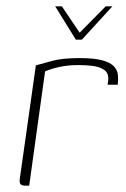

<svg xmlns="http://www.w3.org/2000/svg" viewBox="-20 -585 396 605"><path d="M154 -565H175L231 -482L313 -565H334L238 -460H219ZM72 0H58Q50 0 45.5 -4Q41 -8 42 -19L93 -379Q113 -385 145.5 -393.5Q178 -402 230 -402Q276 -402 302 -395Q328 -388 339 -376Q350 -364 351.5 -349Q353 -334 351 -318H319L321 -332Q323 -355 308 -365Q293 -375 271 -377.5Q249 -380 226 -380Q194 -380 167 -374Q140 -368 122 -360Z"/></svg>

Font: Genos ExtraLight
Style: Italic
Weight: 250
Italic angle: -8°
Designer: Robert E. Leuschke
Foundry: Robert E. Leuschke
Version: Version 1.010